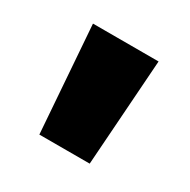

<svg xmlns="http://www.w3.org/2000/svg" viewBox="-75 -786 399 403"><g transform="rotate(30 124.5 -585.0)"><path d="M204 -714 186 -456H64L45 -714Z"/></g></svg>

Font: Noto Sans Display Condensed ExtraBold
Style: Regular
Weight: 800
Width: 3
Designer: Monotype Design Team
Foundry: Monotype Imaging Inc.
Version: Version 2.003